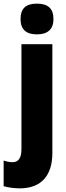

<svg xmlns="http://www.w3.org/2000/svg" viewBox="-62 -796 365 1056"><path d="M51 -691C51 -632 84 -607 141 -607C197 -607 232 -632 232 -691C232 -751 200 -776 141 -776C82 -776 51 -751 51 -691ZM48 240C166 239 226 169 226 45V-553H56V24C56 75 38 96 7 96C-9 96 -24 93 -42 87V228C-15 236 20 240 48 240Z"/></svg>

Font: Noto Sans Devanagari UI Condensed Black
Style: Regular
Weight: 900
Width: 3
Designer: Jelle Bosma - Monotype Design Team
Foundry: Monotype Imaging Inc.
Version: Version 2.004